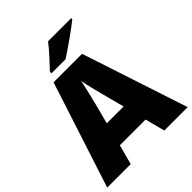

<svg xmlns="http://www.w3.org/2000/svg" viewBox="-250 -1076 1225 1225"><g transform="rotate(-45 363.0 -463.5)"><path d="M602 -917V-927H393C360 -882 298 -818 264 -781V-767H391C445 -801 555 -879 602 -917ZM515 0H726L490 -717H233L0 0H212L248 -134H480ZM409 -409 440 -292H288L319 -409C331 -456 354 -550 363 -599C372 -550 399 -447 409 -409Z"/></g></svg>

Font: Noto Sans Gujarati Black
Style: Regular
Weight: 900
Designer: Jelle Bosma - Monotype Design Team, Universal Thirst
Foundry: Monotype Imaging Inc.
Version: Version 2.106